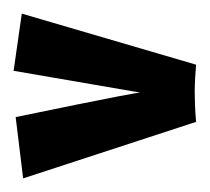

<svg xmlns="http://www.w3.org/2000/svg" viewBox="-33 -716 308 282"><g transform="rotate(90 121.0 -575.0)"><path d="M159 -709C159 -709 139 -707 114 -707C101 -707 88 -708 75 -709L0 -453L84 -441L116 -627C116 -617 152 -444 152 -444L242 -455Z"/></g></svg>

Font: Mouse Memoirs
Style: Regular
Weight: 400
Designer: Astigmatic (AOETI)
Foundry: Astigmatic (AOETI)
Version: Version 1.000